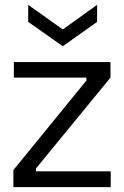

<svg xmlns="http://www.w3.org/2000/svg" viewBox="-20 -769 510 789"><path d="M35 0V-70L335 -438V-450H37V-514H434V-450L128 -77V-65H435V0ZM96 -749 238 -648 379 -749V-679L238 -579L96 -679Z"/></svg>

Font: Bricolage Grotesque 24pt Light
Style: Regular
Weight: 300
Designer: Mathieu Triay
Foundry: Atelier Triay
Version: Version 1.001;gftools[0.9.33.dev8+g029e19f]